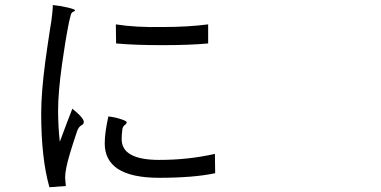

<svg xmlns="http://www.w3.org/2000/svg" viewBox="-20 -744 1540 776"><path d="M179.7 12.7Q146.5 -104.5 146.5 -285.2Q146.5 -370.1 163.1 -495.1Q169.9 -545.9 182.6 -628.9Q186.5 -649.4 187.5 -658.2Q193.4 -701.2 193.4 -723.6Q224.6 -720.7 254.4 -713.4Q284.2 -706.1 283.2 -702.1Q282.2 -698.2 277.3 -697.3Q269.5 -694.3 266.6 -685.5Q261.7 -668 258.8 -654.3Q243.2 -575.2 230.5 -483.4Q214.8 -369.1 214.8 -298.8Q214.8 -233.4 221.7 -170.9Q254.9 -260.7 272.5 -304.7Q323.2 -263.7 318.4 -248Q316.4 -241.2 308.6 -237.3Q296.9 -230.5 291 -211.9Q255.9 -108.4 248 -66.4Q243.2 -43.9 243.2 -25.4L246.1 7.8ZM623 -25.4Q511.7 -25.4 456.1 -61.5Q403.3 -96.7 403.3 -164.1Q403.3 -208 418 -273.4Q444.3 -270.5 467.8 -262.7Q493.2 -254.9 492.2 -249Q491.2 -244.1 486.3 -240.2Q476.6 -234.4 474.6 -221.7Q471.7 -200.2 471.7 -181.6Q471.7 -97.7 624 -97.7Q741.2 -97.7 848.6 -122.1L849.6 -43.9Q761.7 -25.4 623 -25.4ZM635.7 -561.5Q523.4 -561.5 449.2 -568.4L448.2 -645.5Q526.4 -632.8 637.7 -634.8Q739.3 -634.8 821.3 -645.5V-568.4Q749 -561.5 635.7 -561.5Z"/></svg>

Font: Bpmf GenSeki Gothic R
Style: R
Weight: 400
Foundry: But Ko
Version: Version 1.320